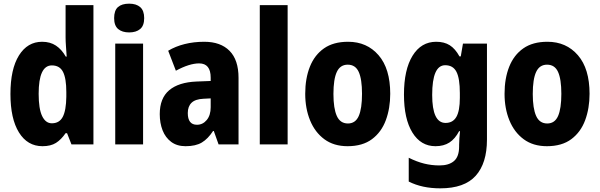

<svg xmlns="http://www.w3.org/2000/svg" viewBox="-20 -788 3276 1048"><path d="M212 10Q130 10 83.5 -65Q37 -140 37 -275Q37 -411 83.5 -485.5Q130 -560 210 -560Q254 -560 285.5 -539Q317 -518 339 -479H344Q342 -509 340 -536Q338 -563 338 -584V-760H490V0H370L346 -61H338Q314 -26 285.5 -8Q257 10 212 10ZM263 -115Q304 -115 322.5 -150Q341 -185 342 -260V-286Q342 -360 324 -395.5Q306 -431 263 -431Q191 -431 191 -276Q191 -194 210 -154.5Q229 -115 263 -115Z M685 -768Q724 -768 745.5 -749Q767 -730 767 -689Q767 -648 745 -629.5Q723 -611 685 -611Q647 -611 625 -629.5Q603 -648 603 -689Q603 -731 624 -749.5Q645 -768 685 -768ZM761 -550V0H609V-550Z M1095 -560Q1184 -560 1233 -510.5Q1282 -461 1282 -363V0H1173L1147 -73H1143Q1115 -30 1081.5 -10Q1048 10 993 10Q946 10 914.5 -13.5Q883 -37 867.5 -76.5Q852 -116 852 -165Q852 -252 903.5 -295.5Q955 -339 1053 -343L1130 -346V-364Q1130 -442 1067 -442Q1014 -442 940 -402L898 -511Q938 -535 988 -547.5Q1038 -560 1095 -560ZM1091 -249Q1046 -247 1025.5 -227Q1005 -207 1005 -171Q1005 -107 1055 -107Q1087 -107 1108.5 -133Q1130 -159 1130 -203V-251Z M1550 0H1398V-760H1550Z M2110 -276Q2110 -197 2086 -132Q2062 -67 2010.5 -28.5Q1959 10 1877 10Q1802 10 1750.5 -28Q1699 -66 1672.5 -131Q1646 -196 1646 -276Q1646 -360 1671.5 -424Q1697 -488 1748.5 -524Q1800 -560 1880 -560Q1983 -560 2046.5 -486.5Q2110 -413 2110 -276ZM1800 -275Q1800 -196 1818.5 -155Q1837 -114 1879 -114Q1920 -114 1938 -154.5Q1956 -195 1956 -276Q1956 -356 1938 -395.5Q1920 -435 1878 -435Q1837 -435 1818.5 -395.5Q1800 -356 1800 -275Z M2361 -560Q2405 -560 2435 -541Q2465 -522 2488 -480H2495L2507 -550H2638V-26Q2638 103 2576.5 171.5Q2515 240 2383 240Q2284 240 2211 203V73Q2255 95 2295.5 105Q2336 115 2379 115Q2430 115 2458 91Q2486 67 2486 12V3Q2486 -13 2487.5 -34Q2489 -55 2491 -72H2486Q2464 -30 2433 -10Q2402 10 2357 10Q2277 10 2231 -64.5Q2185 -139 2185 -272Q2185 -408 2232 -484Q2279 -560 2361 -560ZM2410 -432Q2339 -432 2339 -270Q2339 -117 2412 -117Q2452 -117 2471 -150Q2490 -183 2490 -254V-280Q2490 -360 2471.5 -396Q2453 -432 2410 -432Z M3198 -276Q3198 -197 3174 -132Q3150 -67 3098.5 -28.5Q3047 10 2965 10Q2890 10 2838.5 -28Q2787 -66 2760.5 -131Q2734 -196 2734 -276Q2734 -360 2759.5 -424Q2785 -488 2836.5 -524Q2888 -560 2968 -560Q3071 -560 3134.5 -486.5Q3198 -413 3198 -276ZM2888 -275Q2888 -196 2906.5 -155Q2925 -114 2967 -114Q3008 -114 3026 -154.5Q3044 -195 3044 -276Q3044 -356 3026 -395.5Q3008 -435 2966 -435Q2925 -435 2906.5 -395.5Q2888 -356 2888 -275Z"/></svg>

Font: Noto Sans Thai Cond ExtBd
Style: Regular
Weight: 800
Width: 3
Designer: Monotype Design Team
Foundry: Monotype Imaging Inc.
Version: Version 2.002; ttfautohint (v1.8.4.7-5d5b)